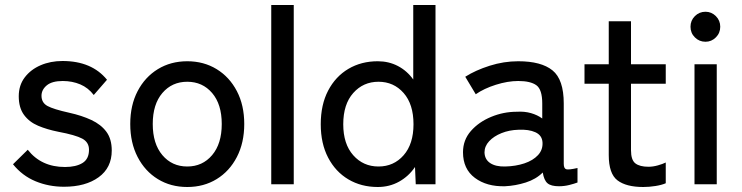

<svg xmlns="http://www.w3.org/2000/svg" viewBox="-20 -737 2969 768"><path d="M236 10Q175 10 122 -12Q69 -34 32 -80L91 -138Q145 -69 240 -69Q284 -69 310 -85Q336 -101 336 -138Q336 -168 309 -182.5Q282 -197 213 -210Q168 -219 132.5 -234Q97 -249 76 -277.5Q55 -306 55 -352Q55 -396 79 -427.5Q103 -459 142.5 -476Q182 -493 230 -493Q347 -493 408 -418L355 -357Q333 -386 301 -399.5Q269 -413 231 -413Q188 -413 167 -395.5Q146 -378 146 -354Q146 -326 170 -313Q194 -300 257 -286Q307 -275 345.5 -257Q384 -239 405.5 -210Q427 -181 427 -135Q427 -66 374.5 -28Q322 10 236 10Z M729 11Q663 11 611.5 -20.5Q560 -52 530.5 -109Q501 -166 501 -241Q501 -316 530.5 -372.5Q560 -429 611.5 -460.5Q663 -492 729 -492Q795 -492 846.5 -460.5Q898 -429 927.5 -372.5Q957 -316 957 -241Q957 -166 927.5 -109Q898 -52 846.5 -20.5Q795 11 729 11ZM729 -71Q790 -71 828.5 -116.5Q867 -162 867 -241Q867 -320 828.5 -365Q790 -410 729 -410Q668 -410 629.5 -365Q591 -320 591 -241Q591 -162 629.5 -116.5Q668 -71 729 -71Z M1065 0V-717H1155V0Z M1491 11Q1425 11 1373.5 -19.5Q1322 -50 1292.5 -106.5Q1263 -163 1263 -240Q1263 -318 1292.5 -374.5Q1322 -431 1373.5 -461.5Q1425 -492 1491 -492Q1535 -492 1571.5 -473Q1608 -454 1633 -419V-717H1722V0H1643L1640 -69Q1615 -32 1576.5 -10.5Q1538 11 1491 11ZM1494 -71Q1555 -71 1594.5 -116Q1634 -161 1634 -240Q1634 -320 1594.5 -365Q1555 -410 1494 -410Q1433 -410 1393 -365Q1353 -320 1353 -240Q1353 -161 1393 -116Q1433 -71 1494 -71Z M2000 8Q1927 10 1879.5 -25.5Q1832 -61 1832 -128Q1832 -177 1863.5 -213Q1895 -249 1944.5 -269.5Q1994 -290 2047 -290Q2078 -292 2104 -284.5Q2130 -277 2149 -263V-323Q2149 -379 2125.5 -396Q2102 -413 2053 -413Q2011 -413 1963.5 -398Q1916 -383 1883 -360L1841 -430Q1882 -456 1938.5 -474Q1995 -492 2053 -492Q2145 -492 2190 -455.5Q2235 -419 2235 -323V-82Q2235 -63 2245 -60Q2255 -57 2290 -65V-7Q2277 -2 2257 3Q2237 8 2216 8Q2184 8 2170 -4Q2156 -16 2151 -47Q2124 -20 2083 -7Q2042 6 2000 8ZM2001 -71Q2043 -72 2077.5 -83.5Q2112 -95 2132 -116.5Q2152 -138 2150 -168Q2148 -196 2121.5 -208Q2095 -220 2054 -218Q2017 -217 1986 -204.5Q1955 -192 1936.5 -172Q1918 -152 1918 -127Q1919 -99 1941 -84.5Q1963 -70 2001 -71Z M2553 11Q2485 11 2450 -15.5Q2415 -42 2415 -117V-402H2318V-480H2415V-652H2504V-480H2643V-402H2504V-136Q2504 -97 2521.5 -83.5Q2539 -70 2574 -70Q2592 -70 2611.5 -75.5Q2631 -81 2643 -87V-4Q2627 3 2602 7Q2577 11 2553 11Z M2758 0V-480H2847V0ZM2802 -570Q2777 -570 2759.5 -587.5Q2742 -605 2742 -630Q2742 -655 2759.5 -672.5Q2777 -690 2802 -690Q2826 -690 2843.5 -672.5Q2861 -655 2861 -630Q2861 -605 2843.5 -587.5Q2826 -570 2802 -570Z"/></svg>

Font: Zen Kaku Gothic Antique Medium
Style: Regular
Weight: 500
Designer: Yoshimichi Ohira
Foundry: Positype
Version: Version 1.002